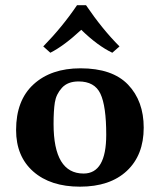

<svg xmlns="http://www.w3.org/2000/svg" viewBox="-20 -698 606 728"><path d="M433.1 -522 405.8 -498Q349.6 -524.9 288.1 -585Q222.2 -523.9 170.9 -498L144 -522Q215.8 -595.2 272 -678.2H306.2Q368.2 -586.9 433.1 -522ZM41 -205.1Q41 -317.9 107.4 -378.4Q173.8 -439 285.2 -439Q406.2 -439 465.6 -377Q524.9 -314.9 524.9 -213.9Q524.9 -109.9 460.9 -50Q397 9.8 283.2 9.8Q171.4 9.8 106.2 -47.6Q41 -105 41 -205.1ZM277.8 -389.2Q236.8 -389.2 214.8 -365Q192.9 -340.8 188 -309.8Q183.1 -278.8 183.1 -228Q183.1 -40 296.9 -40Q382.8 -40 382.8 -187Q382.8 -295.9 360.8 -342.5Q338.9 -389.2 277.8 -389.2Z"/></svg>

Font: Linux Biolinum
Style: Bold
Weight: 700
Designer: Philipp H. Poll
Foundry: Philipp H. Poll
Version: Version 1.3.2 ; ttfautohint (v0.9)